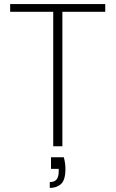

<svg xmlns="http://www.w3.org/2000/svg" viewBox="-20 -720 569 945"><path d="M242 0V-662H30V-700H498V-662H287V0ZM225 205V176Q249 176 259 162.5Q269 149 269 124V111H231V54H294Q298 68 300 83Q302 98 302 111Q302 166 280.5 185.5Q259 205 225 205Z"/></svg>

Font: DM Sans 10pt ExtraLight
Style: Regular
Weight: 250
Version: Version 4.004;gftools[0.9.30]